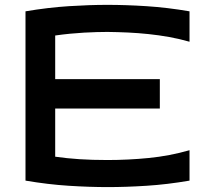

<svg xmlns="http://www.w3.org/2000/svg" viewBox="-20 -763 847 783"><path d="M418 -743.2Q493.2 -743.2 577.4 -737.8Q661.6 -732.4 752.9 -716.8V-592.8Q711.9 -604.5 669.9 -612.1Q627.9 -619.6 585.7 -624Q543.5 -628.4 501.5 -630.4Q459.5 -632.3 418 -632.8Q397.9 -632.8 373.8 -632.1Q349.6 -631.3 322.5 -629.9Q295.4 -628.4 265.6 -625.5Q235.8 -622.6 205.1 -618.2V-440.4H631.8V-320.3H205.1V-124Q252.4 -117.2 303.7 -113.8Q355 -110.4 418 -110.4Q502.9 -110.4 586.9 -118.7Q670.9 -127 752.9 -150.4V-26.4Q661.6 -10.7 577.6 -5.4Q493.7 0 419.9 0Q344.7 0 260.5 -5.4Q176.3 -10.7 84 -26.4V-716.8Q176.3 -732.4 260.3 -737.8Q344.2 -743.2 418 -743.2Z"/></svg>

Font: Revalia
Style: Regular
Weight: 400
Designer: Johan Kallas, Mihkel Virkus
Foundry: Johan Kallas, Mihkel Virkus
Version: Version 1.001